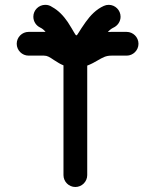

<svg xmlns="http://www.w3.org/2000/svg" viewBox="-20 -766 634 790"><path d="M501 -634.8H438.5C433.6 -634.8 428.7 -634.8 423.8 -634.3C431.2 -642.6 438.5 -648.4 446.8 -652.3C463.9 -660.2 476.1 -677.2 476.1 -697.3C476.1 -724.1 454.1 -746.1 427.2 -746.1C420.4 -746.1 413.6 -744.6 407.2 -741.7C375.5 -727.5 352.1 -702.6 332.5 -675.3C304.2 -635.7 298.8 -620.6 294.4 -620.6C289.6 -620.6 284.2 -636.2 258.8 -675.3C241.7 -700.2 221.2 -722.7 194.3 -737.3C186 -743.2 176.8 -746.1 166.5 -746.1C139.2 -746.1 117.2 -724.1 117.2 -697.3C117.2 -677.2 128.9 -660.2 146 -652.3C153.3 -648.9 160.6 -643.1 167.5 -634.8H161.1H97.7C70.8 -634.8 48.8 -612.8 48.8 -585.9C48.8 -559.1 70.8 -537.1 97.7 -537.1H161.1C174.8 -537.1 183.1 -531.7 202.6 -518.6C215.8 -509.8 228 -502.4 241.2 -497.1V-45.4C241.2 -18.6 263.2 3.4 290 3.4C316.9 3.4 338.9 -18.6 338.9 -45.4V-496.1C353.5 -501.5 367.2 -508.8 380.4 -516.6C403.3 -529.8 415.5 -537.1 438.5 -537.1H501C527.8 -537.1 549.8 -559.1 549.8 -585.9C549.8 -612.8 527.8 -634.8 501 -634.8Z"/></svg>

Font: Velvelyne Book
Style: Bold
Weight: 700
Designer: Manon Van der Borght et Mariel Nils
Foundry: Velvetyne
Version: Version 1.070;Glyphs 3.3.1 (3343)